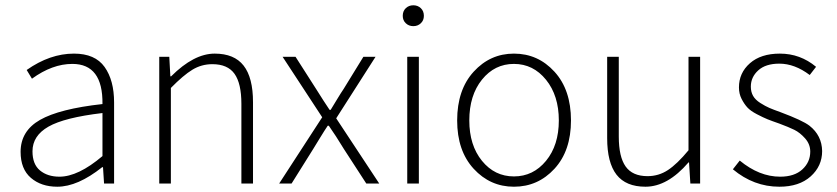

<svg xmlns="http://www.w3.org/2000/svg" viewBox="-20 -695 3168 727"><path d="M197 12Q136 12 97 -21.5Q58 -55 58 -120Q58 -199 131.5 -241Q205 -283 368 -301Q370 -453 254 -453Q178 -453 101 -397L81 -430Q169 -492 260 -492Q340 -492 376 -441.5Q412 -391 412 -307V0H374L370 -62H367Q274 12 197 12ZM205 -26Q276 -26 368 -104V-267Q224 -250 163.5 -215.5Q103 -181 103 -122Q103 -73 131.5 -49.5Q160 -26 205 -26Z M583 0V-480H621L625 -406H628Q714 -492 793 -492Q867 -492 902.5 -446.5Q938 -401 938 -308V0H894V-302Q894 -379 868 -415.5Q842 -452 784 -452Q743 -452 708.5 -431Q674 -410 627 -362V0Z M1037 0 1200 -251 1050 -480H1099L1177 -358Q1207 -310 1228 -279H1232Q1240 -292 1256 -318.5Q1272 -345 1281 -358L1356 -480H1402L1253 -247L1416 0H1367L1282 -131Q1251 -182 1225 -219H1221Q1210 -203 1190.5 -171Q1171 -139 1166 -131L1084 0Z M1522 0V-480H1566V0ZM1505 -635Q1505 -653 1516.5 -664Q1528 -675 1545 -675Q1562 -675 1573.5 -664Q1585 -653 1585 -635Q1585 -618 1573.5 -607Q1562 -596 1545 -596Q1528 -596 1516.5 -607Q1505 -618 1505 -635Z M1926 12Q1836 12 1773.5 -56Q1711 -124 1711 -239Q1711 -355 1773.5 -423.5Q1836 -492 1926 -492Q2017 -492 2079.5 -423.5Q2142 -355 2142 -239Q2142 -124 2079.5 -56Q2017 12 1926 12ZM1757 -239Q1757 -145 1805 -86Q1853 -27 1926 -27Q1999 -27 2047.5 -86Q2096 -145 2096 -239Q2096 -333 2047.5 -393Q1999 -453 1926 -453Q1853 -453 1805 -393.5Q1757 -334 1757 -239Z M2424 12Q2350 12 2314.5 -33.5Q2279 -79 2279 -172V-480H2323V-178Q2323 -101 2349 -64.5Q2375 -28 2432 -28Q2474 -28 2509 -51Q2544 -74 2587 -126V-480H2631V0H2594L2589 -80H2587Q2508 12 2424 12Z M2931 12Q2834 12 2755 -54L2781 -87Q2855 -26 2934 -26Q2988 -26 3018 -53.5Q3048 -81 3048 -121Q3048 -149 3028.5 -171Q3009 -193 2987.5 -203.5Q2966 -214 2931 -227Q2902 -237 2886 -243.5Q2870 -250 2846 -262.5Q2822 -275 2810 -288Q2798 -301 2788 -320.5Q2778 -340 2778 -364Q2778 -419 2819.5 -455.5Q2861 -492 2933 -492Q3010 -492 3070 -442L3046 -411Q2989 -454 2931 -454Q2879 -454 2851 -428.5Q2823 -403 2823 -367Q2823 -347 2831.5 -332Q2840 -317 2859 -305Q2878 -293 2893 -286.5Q2908 -280 2936 -270Q3019 -239 3045 -219Q3092 -182 3093 -123Q3093 -66 3049.5 -27Q3006 12 2931 12Z"/></svg>

Font: Toshiba Sans Light
Style: Regular
Weight: 300
Designer: Paul D. Hunt
Foundry: Toshiba Corporation
Version: Version 2.020;PS 2.0;hotconv 1.0.86;makeotf.lib2.5.63406